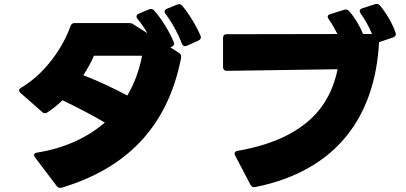

<svg xmlns="http://www.w3.org/2000/svg" viewBox="-20 -891 2040 965"><path d="M919 -661 977 -687C988 -692 992 -700 988 -711C968 -759 928 -825 895 -863C888 -871 880 -872 870 -868L819 -847C811 -844 807 -839 807 -833C807 -829 809 -825 812 -821C844 -779 876 -721 894 -672C899 -660 907 -656 919 -661ZM291 52C610 -44 821 -247 890 -599C892 -611 889 -619 880 -625L836 -653L843 -656C854 -661 858 -669 853 -680C831 -733 792 -797 755 -838C747 -847 739 -848 729 -844L677 -822C670 -819 666 -814 666 -808C666 -805 667 -800 671 -796C689 -775 706 -750 721 -724L650 -769C643 -774 636 -775 627 -775C539 -775 435 -775 355 -775C344 -775 338 -770 334 -759C304 -672 220 -529 86 -450C79 -446 76 -441 76 -437C76 -433 78 -428 83 -424L191 -329C196 -324 201 -322 206 -322C210 -322 214 -323 218 -326C243 -342 269 -363 294 -387C363 -354 439 -315 507 -275C416 -197 300 -145 166 -124C156 -122 151 -118 151 -112C151 -108 153 -104 156 -100L265 44C272 53 280 55 291 52ZM452 -611H694C680 -537 655 -470 620 -411C547 -450 468 -486 399 -513C420 -546 439 -579 452 -611Z M1264 49C1675 -34 1866 -309 1885 -679L1956 -703C1967 -707 1972 -716 1968 -727C1953 -772 1919 -829 1890 -863C1883 -871 1875 -873 1865 -870L1800 -849C1792 -846 1788 -841 1788 -835C1788 -832 1789 -828 1792 -824C1813 -796 1835 -756 1850 -720H1805C1789 -759 1764 -802 1735 -835C1728 -843 1720 -845 1710 -842L1640 -820C1631 -817 1627 -813 1627 -807C1627 -804 1629 -799 1632 -795C1648 -772 1663 -746 1676 -720L1120 -719C1108 -719 1101 -713 1101 -700V-554C1101 -542 1108 -535 1120 -535C1271 -537 1509 -541 1677 -543C1650 -420 1577 -203 1175 -133C1161 -131 1155 -122 1162 -109L1239 38C1244 48 1252 51 1264 49Z"/></svg>

Font: LINE Seed JP App_OTF ExtraBold
Style: Regular
Weight: 800
Designer: LINE & Fontrix & Fontworks
Version: Version 1.013